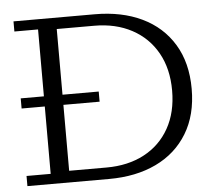

<svg xmlns="http://www.w3.org/2000/svg" viewBox="-50 -737 899 792"><g transform="rotate(-5 399.5 -341.0)"><path d="M32 0V-42H132V-321H36V-363H132V-640H34V-682H370Q482 -682 565.5 -642Q649 -602 695.5 -525.5Q742 -449 742 -341Q742 -233 695.5 -156.5Q649 -80 565.5 -40Q482 0 370 0ZM359 -321H209V-48H364Q453 -48 520 -83.5Q587 -119 624 -185Q661 -251 661 -341Q661 -431 624 -497Q587 -563 520 -599Q453 -635 364 -635H209V-363H359Z"/></g></svg>

Font: Montagu Slab 16pt Light
Style: Regular
Weight: 300
Designer: Florian Karsten
Foundry: Florian Karsten
Version: Version 1.000; ttfautohint (v1.8.3)